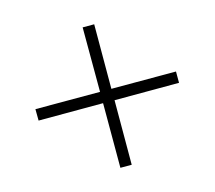

<svg xmlns="http://www.w3.org/2000/svg" viewBox="-121 -932 1243 1112"><g transform="rotate(30 500.0 -376.0)"><path d="M774 -54 500 -328 227 -54 178 -102 452 -376 178 -649 227 -698 500 -424 774 -698 822 -650 549 -376 822 -102Z"/></g></svg>

Font: SpoqaHanSans-Regular
Style: Regular
Weight: 400
Designer: [Spoqa Han Sans] Dong-huui Kim \uAE40 \uB3D9 \uD718  Younghwa Kang \uAC15 \uC601 \uD654  [Noto Sans] Ryoko NISHIZUKA \u8
Foundry: Spoqa (http://www.spoqa-han-sans.com)
Version: Version 2.000